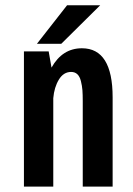

<svg xmlns="http://www.w3.org/2000/svg" viewBox="-20 -690 490 710"><path d="M116.5 -528 228 -670.5H350.5L206.5 -528ZM68.5 0V-500H160L170.5 -440Q210.5 -511.5 283 -511.5Q396.5 -511.5 396.5 -330V0H286V-316Q286 -340 284.8 -356.5Q283.5 -373 279.2 -390Q275 -407 266 -415.5Q257 -424 243 -424Q215 -424 197.8 -395.8Q180.5 -367.5 177 -327V0Z"/></svg>

Font: League Mono Condensed Medium
Style: Regular
Weight: 500
Width: 1
Designer: Tyler Finck
Foundry: The League of Moveable Type / Tyler Finck
Version: Version 2.210